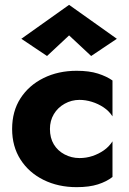

<svg xmlns="http://www.w3.org/2000/svg" viewBox="-20 -762 534 792"><path d="M186 -230Q186 -264 202 -291Q218 -318 246.5 -334Q275 -350 308 -350Q333 -350 359 -342Q385 -334 407.5 -319Q430 -304 444 -282V-430Q420 -447 384 -458.5Q348 -470 296 -470Q220 -470 159.5 -440Q99 -410 64.5 -356.5Q30 -303 30 -230Q30 -158 64.5 -104Q99 -50 159.5 -20Q220 10 296 10Q348 10 384 -1.5Q420 -13 444 -32V-179Q430 -157 408.5 -142Q387 -127 361.5 -118.5Q336 -110 308 -110Q275 -110 246.5 -125Q218 -140 202 -166.5Q186 -193 186 -230ZM265 -616 356 -531 462 -602 265 -742 68 -602 174 -531Z"/></svg>

Font: Jost
Style: Bold
Weight: 700
Version: Version 3.710